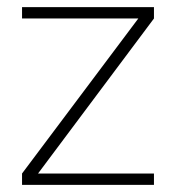

<svg xmlns="http://www.w3.org/2000/svg" viewBox="-20 -520 495 540"><path d="M42 -468V-500H413V-468L87 -32H413V0H42V-32L369 -468Z"/></svg>

Font: Titillium Web[RUS by Daymarius]
Style: Regular
Weight: 200
Designer: Cyrillization by Daymarius
Foundry: Cyrillization by Daymarius
Version: Version 1.002 September 11, 2018